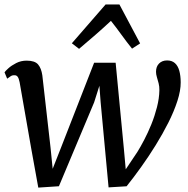

<svg xmlns="http://www.w3.org/2000/svg" viewBox="-20 -843 857 873"><path d="M154.1 10 122.8 -162.9 69.2 -469.2Q65.7 -486.4 60.5 -493.7Q55.3 -500.9 46.4 -500.9Q36 -501.6 28.3 -496.2Q20.6 -490.7 12.6 -485.2L0.6 -514.2Q4.1 -519.8 18.1 -532.5Q32.1 -545.2 53.6 -556.2Q75.2 -567.3 101.1 -567.3Q138.4 -567.3 153.1 -550Q167.8 -532.8 172.5 -500.3L209.8 -171.8L219.5 -75.5L259.3 -176.6L408 -557.8H505.8L543.3 -166L551.7 -73.1L604.7 -152.3Q618.8 -174.9 635.7 -207.2Q652.6 -239.4 668.1 -277.5Q683.5 -315.6 693.7 -355.6Q704 -395.5 704.7 -432.8Q705 -449.7 701.2 -464.4Q697.4 -479.2 693.4 -492.1Q689.4 -505.1 689.4 -516.7Q689.4 -540.4 703.3 -554.3Q717.2 -568.2 739.8 -568.2Q761.8 -568.2 775.4 -555.9Q789 -543.7 795.2 -521.4Q801.4 -499.1 801.6 -468.9Q801.9 -431.1 786.6 -384Q771.4 -336.9 745.7 -285.8Q719.9 -234.6 687.9 -182.9Q655.9 -131.2 621.6 -83.4Q587.3 -35.5 555.6 4L473.7 9L437.6 -378.2L431.9 -453L408 -377.5L247.9 3.8ZM339.5 -620.9 306.7 -646.2 460.1 -822.7H523L617.1 -645.6L580.4 -621.8Q555.5 -652.7 532.6 -684.5Q509.8 -716.2 484.4 -748.2Q450 -715.9 413.2 -684Q376.5 -652 339.5 -620.9Z"/></svg>

Font: Merriweather Light
Style: Italic
Weight: 300
Italic angle: -7.8°
Designer: Eben Sorkin
Foundry: Eben Sorkin
Version: Version 2.101